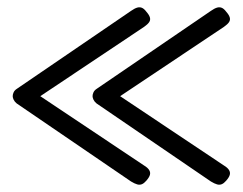

<svg xmlns="http://www.w3.org/2000/svg" viewBox="-20 -485 669 529"><path d="M383 13Q377 20 371 22.5Q365 25 358 23Q351 21 341 15L26 -200Q20 -205 17.5 -210.5Q15 -216 15 -220Q15 -225 17.5 -230.5Q20 -236 26 -240L341 -455Q351 -462 358 -464Q365 -466 371 -463.5Q377 -461 383 -453Q391 -444 393 -437Q395 -430 391 -424Q387 -418 377 -411L91 -220L377 -29Q387 -23 391 -16.5Q395 -10 393 -3Q391 4 383 13ZM603 13Q597 20 591 22.5Q585 25 578 23Q571 21 561 15L246 -200Q240 -205 237.5 -210.5Q235 -216 235 -220Q235 -225 237.5 -230.5Q240 -236 246 -240L561 -455Q571 -462 578 -464Q585 -466 591 -463.5Q597 -461 603 -453Q611 -444 613 -437Q615 -430 611 -424Q607 -418 597 -411L311 -220L597 -29Q607 -23 611 -16.5Q615 -10 613 -3Q611 4 603 13Z"/></svg>

Font: Fredoka SemiExpanded Light
Style: Regular
Weight: 300
Width: 6
Designer: Ben Nathan
Foundry: Milena B. Brandão, Ben Nathan
Version: Version 2.001